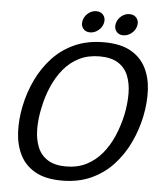

<svg xmlns="http://www.w3.org/2000/svg" viewBox="-57 -872 780 931"><g transform="rotate(5 333.5 -406.5)"><path d="M278.7 10Q199.2 10 149.2 -18Q99.3 -46 74.8 -94.5Q50.2 -143 47.1 -205Q44 -267 58 -334Q72 -402 101.6 -463.5Q131.2 -525 176.2 -573Q221.3 -621 283.2 -648.5Q345.2 -676 424.7 -676Q504.2 -676 554 -648.5Q603.8 -621 628.5 -573Q653.2 -525 656.2 -463.5Q659.3 -402 645.3 -334Q631.3 -267 601.8 -205Q572.2 -143 527 -94.5Q481.8 -46 420 -18Q358.2 10 278.7 10ZM292.8 -60Q348.3 -60 391.4 -81.8Q434.5 -103.5 466.4 -141.6Q498.3 -179.7 519.8 -229.2Q541.2 -278.7 553.3 -334Q564.7 -389.5 564.3 -438.5Q564 -487.5 548.7 -525.5Q533.3 -563.5 499.2 -584.8Q465 -606 409.5 -606Q354 -606 310.9 -584.8Q267.8 -563.5 236 -525.5Q204.2 -487.5 182.8 -438.5Q161.3 -389.5 150 -334Q137.8 -278.7 138.2 -229.2Q138.5 -179.7 153.8 -141.6Q169 -103.5 203.2 -81.8Q237.3 -60 292.8 -60ZM352.2 -717.8Q330.2 -717.8 318.3 -733.1Q306.5 -748.3 311.2 -770.3Q315.9 -792.5 334.1 -807.7Q352.3 -822.8 374.4 -822.8Q396.5 -822.8 408.6 -807.7Q420.8 -792.5 416.2 -770.3Q411.5 -748.3 392.9 -733.1Q374.3 -717.8 352.2 -717.8ZM513.9 -717.8Q491.8 -717.8 480 -733.1Q468.2 -748.3 472.8 -770.3Q477.5 -792.5 495.8 -807.7Q514 -822.8 536.1 -822.8Q558.1 -822.8 570.3 -807.7Q582.5 -792.5 577.8 -770.3Q573.2 -748.3 554.6 -733.1Q536 -717.8 513.9 -717.8Z"/></g></svg>

Font: Epunda Sans Light
Style: Italic
Weight: 300
Italic angle: -12.0243°
Designer: Simon Atzbach
Foundry: typofactur
Version: Version 2.204